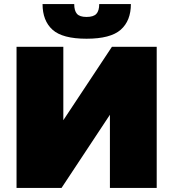

<svg xmlns="http://www.w3.org/2000/svg" viewBox="-20 -932 859 952"><path d="M62 0V-700H294V-336L535 -700H757V0H525V-363L285 0ZM409 -740Q290 -740 240.5 -784.5Q191 -829 191 -912H348Q348 -879 361.5 -863.5Q375 -848 409 -848Q444 -848 458 -863.5Q472 -879 472 -912H629Q629 -829 578.5 -784.5Q528 -740 409 -740Z"/></svg>

Font: Montserrat Black
Style: Regular
Weight: 900
Designer: Julieta Ulanovsky
Foundry: Julieta Ulanovsky
Version: Version 9.000; ttfautohint (v1.8.4.7-5d5b)